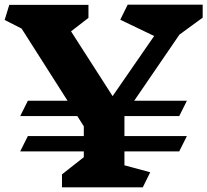

<svg xmlns="http://www.w3.org/2000/svg" viewBox="-26 -806 893 827"><path d="M552 -372H779L746 -306H510V-220H779L746 -154H510V-94L621 -64L589 1H241V-55L335 -129V-154H61L94 -220H335V-262L307 -306H61L94 -372H265L67 -683L-6 -720L14 -785H355V-729L280 -671L459 -392L638 -651L492 -721L524 -786H847V-730L747 -657Z"/></svg>

Font: Inknut Antiqua
Style: Bold
Weight: 700
Designer: Claus Eggers Sørensen
Foundry: Claus Eggers Sørensen
Version: Version 1.003; ttfautohint (v1.8.2) -l 8 -r 50 -G 200 -x 14 